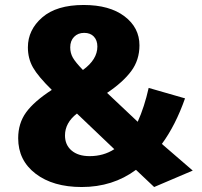

<svg xmlns="http://www.w3.org/2000/svg" viewBox="-20 -733 810 771"><path d="M316 -713Q420 -713 480 -667.5Q540 -622 540 -551Q540 -492 507 -447.5Q474 -403 410 -360L533 -244Q560 -304 577 -380L723 -338Q685 -230 630 -155L754 -48L599 18L526 -51Q433 18 308 18Q193 18 123 -35.5Q53 -89 53 -178Q53 -238 85 -282Q117 -326 188 -372Q133 -426 112.5 -462Q92 -498 92 -543Q92 -613 149.5 -663Q207 -713 316 -713ZM262 -543Q262 -520 272.5 -501.5Q283 -483 313 -452Q371 -494 371 -546Q371 -571 357 -586Q343 -601 318 -601Q293 -601 277.5 -585Q262 -569 262 -543ZM289 -277Q241 -240 241 -189Q241 -151 267.5 -128.5Q294 -106 340 -106Q396 -106 439 -134Z"/></svg>

Font: FiraGO ExtraBold
Style: Regular
Weight: 800
Designer: bBox Type
Foundry: bBox Type GmbH
Version: Version 1.001;PS 001.001;hotconv 1.0.88;makeotf.lib2.5.64775